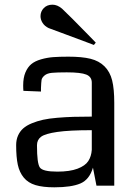

<svg xmlns="http://www.w3.org/2000/svg" viewBox="-20 -793 582 820"><path d="M49 0ZM468 0H392L377 -77Q362 -26 323.5 -9.5Q285 7 212 7Q163 7 131.5 -2.5Q100 -12 81.5 -34.5Q63 -57 56 -89.5Q49 -122 49 -173Q49 -196 57 -214Q65 -232 79 -244.5Q93 -257 116 -266.5Q139 -276 164 -281.5Q189 -287 224.5 -290Q260 -293 293.5 -294Q327 -295 372 -295V-440Q372 -465 348.5 -474.5Q325 -484 265 -484Q223 -484 202 -482Q181 -480 170 -470.5Q159 -461 157.5 -451.5Q156 -442 155 -417Q155 -408 155 -402L80 -405Q79 -413 79 -428Q79 -461 88.5 -483.5Q98 -506 113.5 -519Q129 -532 155 -539.5Q181 -547 207 -549Q233 -551 272 -551Q330 -551 366.5 -542Q403 -533 426.5 -509.5Q450 -486 459 -449.5Q468 -413 468 -354ZM372 -153V-237Q276 -237 224.5 -229.5Q173 -222 155.5 -209Q138 -196 138 -173Q138 -172 138 -170Q138 -96 150 -78Q162 -60 225 -60Q278 -60 311 -72.5Q344 -85 357 -105Q370 -125 372 -153ZM245 -756Q253 -749 289 -713Q325 -677 357 -644L389 -611L381 -601L336 -618Q290 -635 242 -653Q194 -671 188 -673Q171 -681 162 -695Q153 -709 153 -724Q153 -744 167 -758.5Q181 -773 204 -773Q225 -773 245 -756Z"/></svg>

Font: Myanmar Chatu
Style: Regular
Weight: 400
Designer: Danh Hong
Foundry: Google Inc.
Version: Version 2.00 November 20, 2015